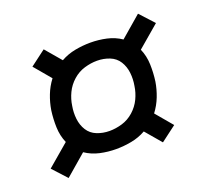

<svg xmlns="http://www.w3.org/2000/svg" viewBox="-82 -648 665 617"><g transform="rotate(-20 250.0 -340.0)"><path d="M55 -130 11 -178 86 -242Q75 -267 74 -296Q73 -325 77 -354Q81 -379 90.5 -403.5Q100 -428 116 -449L68 -506L121 -546L167 -492Q190 -505 216.5 -510Q243 -515 269 -515Q297 -515 324 -509Q351 -503 373 -488L445 -550L489 -502L414 -438Q425 -413 426 -384Q427 -355 423 -326Q419 -301 409.5 -276.5Q400 -252 384 -231L432 -174L379 -134L333 -188Q310 -175 283.5 -170Q257 -165 231 -165Q203 -165 176 -171Q149 -177 127 -192ZM231 -227Q252 -227 274 -233.5Q296 -240 314 -256Q332 -272 342 -293Q352 -314 355 -336Q359 -358 356.5 -380Q354 -402 343 -419.5Q332 -437 312 -445Q292 -453 269 -453Q248 -453 226 -446.5Q204 -440 186 -424Q168 -408 158 -387Q148 -366 145 -344Q141 -322 143.5 -300Q146 -278 157 -260.5Q168 -243 188 -235Q208 -227 231 -227Z"/></g></svg>

Font: Iosevka Oblique
Style: Regular
Weight: 400
Italic angle: -9°
Monospace: yes
Designer: Belleve Invis
Foundry: Belleve Invis
Version: Version 32.5.0; ttfautohint (v1.8.4)